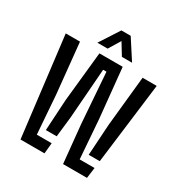

<svg xmlns="http://www.w3.org/2000/svg" viewBox="-178 -883 944 1006"><g transform="rotate(30 294.5 -379.5)"><path d="M349.6 0 326.6 -231.2 304.5 -532.9H284.4L261.5 -231.2L247.9 -109.3H182.4L193.5 -297.4L224.5 -597.6H365.3L395.3 -297.4L412.7 -64.7H502.7L494.2 0ZM92.1 0 19.4 -600H105.6L136.2 -297.4L153.5 -64.7H243.3L237.1 0ZM441.6 -109.3 453.5 -297.4 484.3 -600H569.7L508.5 -109.3ZM187.2 -640.6 264.1 -759.3H320.3L397.2 -640.6H335.6L292.4 -711.3L249.3 -640.6Z"/></g></svg>

Font: Big Shoulders Stencil Text SC Thin
Style: Regular
Weight: 100
Designer: Patric King
Foundry: XO Type Co
Version: Version 2.001